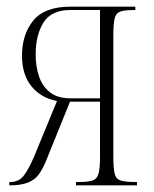

<svg xmlns="http://www.w3.org/2000/svg" viewBox="-20 -556 461 576"><path d="M8 0V-10H11Q37 -10 52 -30Q67 -50 83 -88L151 -253Q103 -262 74.5 -297Q46 -332 46 -389Q46 -453 80 -494.5Q114 -536 191 -536H386V-526H384Q355 -526 341.5 -521.5Q328 -517 324 -501Q320 -485 320 -451V-85Q320 -51 324 -35Q328 -19 342 -14.5Q356 -10 385 -10H391V0H208V-10H215Q244 -10 257.5 -14.5Q271 -19 275.5 -35Q280 -51 280 -85V-251H190L118 -73Q108 -49 96.5 -33Q85 -17 64.5 -8.5Q44 0 8 0ZM192 -261H280V-526H191Q134 -526 110.5 -488.5Q87 -451 87 -392Q87 -357 97 -327Q107 -297 130 -279Q153 -261 192 -261Z"/></svg>

Font: Noto Serif Display ExtraCondensed ExtraLight
Style: Regular
Weight: 200
Width: 2
Designer: Monotype Design Team
Foundry: Monotype Imaging Inc.
Version: Version 2.009